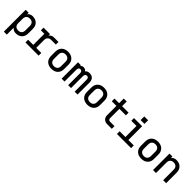

<svg xmlns="http://www.w3.org/2000/svg" viewBox="434 -2550 4532 4532"><g transform="rotate(45 2700.0 -284.5)"><path d="M88 -550H187V-499Q232 -560 312 -560Q413 -560 469.5 -503Q526 -446 526 -349V-201Q526 -104 469.5 -47Q413 10 312 10Q232 10 187 -51V180H88ZM307 -473Q251 -473 219 -441Q187 -409 187 -349V-202Q187 -141 219 -109.5Q251 -78 307 -78Q363 -78 395 -109.5Q427 -141 427 -202V-349Q427 -409 395 -441Q363 -473 307 -473Z M629 0V-90H800V-460H684V-550H899V-499Q943 -560 1024 -560H1172V-472H1018Q962 -472 930.5 -440Q899 -408 899 -348V-90H1069V0Z M1500 8Q1399 8 1340 -48.5Q1281 -105 1281 -203V-347Q1281 -445 1340 -501.5Q1399 -558 1500 -558Q1601 -558 1660 -501.5Q1719 -445 1719 -348V-203Q1719 -105 1660 -48.5Q1601 8 1500 8ZM1500 -79Q1556 -79 1588 -110.5Q1620 -142 1620 -203V-347Q1620 -408 1588 -439.5Q1556 -471 1500 -471Q1444 -471 1412 -439.5Q1380 -408 1380 -347V-203Q1380 -142 1412 -110.5Q1444 -79 1500 -79Z M1837 0V-546H1934V-517Q1945 -536 1966 -547.5Q1987 -559 2012 -559Q2072 -559 2106 -513Q2142 -560 2210 -560Q2291 -560 2329.5 -515.5Q2368 -471 2368 -403V0H2272V-399Q2272 -430 2258.5 -451Q2245 -472 2215 -472Q2182 -472 2166.5 -451Q2151 -430 2151 -399V0H2055V-399Q2055 -430 2040 -451Q2025 -472 1995 -472Q1964 -472 1949 -451Q1934 -430 1934 -399V0Z M2700 8Q2599 8 2540 -48.5Q2481 -105 2481 -203V-347Q2481 -445 2540 -501.5Q2599 -558 2700 -558Q2801 -558 2860 -501.5Q2919 -445 2919 -348V-203Q2919 -105 2860 -48.5Q2801 8 2700 8ZM2700 -79Q2756 -79 2788 -110.5Q2820 -142 2820 -203V-347Q2820 -408 2788 -439.5Q2756 -471 2700 -471Q2644 -471 2612 -439.5Q2580 -408 2580 -347V-203Q2580 -142 2612 -110.5Q2644 -79 2700 -79Z M3360 0Q3289 0 3247.5 -41Q3206 -82 3206 -150V-460H3052V-550H3206V-705H3305V-550H3522V-460H3305V-151Q3305 -124 3320.5 -107Q3336 -90 3362 -90H3512V0Z M3683 0V-90H3876V-460H3703V-550H3975V-90H4156V0ZM3847 -749H3975V-627H3847Z M4500 8Q4399 8 4340 -48.5Q4281 -105 4281 -203V-347Q4281 -445 4340 -501.5Q4399 -558 4500 -558Q4601 -558 4660 -501.5Q4719 -445 4719 -348V-203Q4719 -105 4660 -48.5Q4601 8 4500 8ZM4500 -79Q4556 -79 4588 -110.5Q4620 -142 4620 -203V-347Q4620 -408 4588 -439.5Q4556 -471 4500 -471Q4444 -471 4412 -439.5Q4380 -408 4380 -347V-203Q4380 -142 4412 -110.5Q4444 -79 4500 -79Z M4888 0V-550H4987V-499Q5032 -560 5112 -560Q5212 -560 5269 -503Q5326 -446 5326 -349V0H5227V-349Q5227 -409 5195 -441Q5163 -473 5107 -473Q5051 -473 5019 -441Q4987 -409 4987 -349V0Z"/></g></svg>

Font: Tiny Medium
Style: Regular
Weight: 500
Monospace: yes
Designer: Philipp Nurullin, Konstantin Bulenkov
Foundry: JetBrains
Version: Version 2.251; ttfautohint (v1.8.4.7-5d5b)